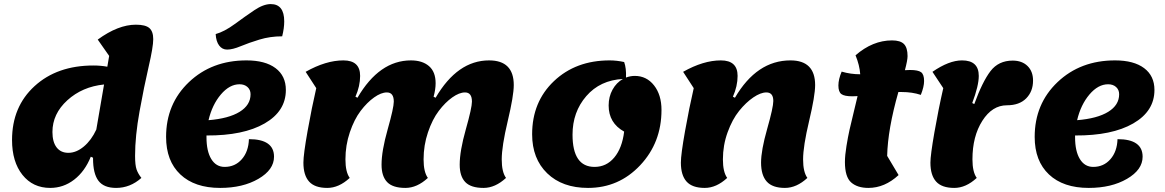

<svg xmlns="http://www.w3.org/2000/svg" viewBox="-20 -896 5709 941"><path d="M226 25Q141 25 90 -39Q39 -103 39 -210Q39 -373 149.5 -474Q260 -575 438 -575Q474 -575 506 -569Q511 -601 515 -622L459 -702Q559 -775 646 -775Q693 -775 712 -758.5Q731 -742 731 -704Q731 -666 708.5 -569Q686 -472 664 -350.5Q642 -229 642 -132Q642 -86 649.5 -65Q657 -44 673 -24Q618 25 549 25Q489 25 462.5 -10Q436 -45 436 -119V-123L425 -128Q396 -56 343.5 -15.5Q291 25 226 25ZM237 -249Q237 -200 257.5 -173.5Q278 -147 315 -147Q354 -147 391 -178Q428 -209 452 -261Q464 -333 490 -482Q383 -471 310 -404.5Q237 -338 237 -249Z M1093 -653Q1069 -653 1054 -673Q1039 -693 1037 -729Q1080 -741 1131 -778.5Q1182 -816 1226.5 -846Q1271 -876 1307 -876Q1373 -876 1373 -791Q1373 -758 1363 -718Q1304 -718 1251.5 -702Q1199 -686 1159.5 -669.5Q1120 -653 1093 -653ZM1059 25Q934 25 864 -41Q794 -107 794 -225Q794 -387 906 -493.5Q1018 -600 1188 -600Q1280 -600 1330.5 -562Q1381 -524 1381 -455Q1381 -351 1277 -291Q1173 -231 992 -232V-223Q992 -155 1015.5 -116.5Q1039 -78 1081 -78Q1132 -78 1165 -115.5Q1198 -153 1200 -214Q1323 -214 1323 -128Q1323 -64 1246.5 -19.5Q1170 25 1059 25ZM1154 -483Q1105 -483 1062.5 -433Q1020 -383 1002 -307Q1101 -315 1154.5 -348Q1208 -381 1208 -434Q1208 -456 1193 -469.5Q1178 -483 1154 -483Z M1584 25Q1523 25 1495 -6Q1467 -37 1467 -99Q1467 -139 1487.5 -254Q1508 -369 1530 -464L1478 -544Q1577 -600 1663 -600Q1745 -600 1745 -524Q1745 -474 1722 -422L1732 -417Q1839 -600 1994 -600Q2050 -600 2082.5 -572Q2115 -544 2115 -488Q2115 -458 2105 -422L2115 -417Q2222 -600 2377 -600Q2498 -600 2498 -479Q2498 -427 2468.5 -303Q2439 -179 2439 -115Q2439 -53 2460 -24Q2407 25 2350 25Q2288 25 2260.5 -3.5Q2233 -32 2233 -89Q2233 -156 2263 -262Q2293 -368 2293 -398Q2293 -443 2259 -443Q2231 -443 2196.5 -418.5Q2162 -394 2130.5 -352.5Q2099 -311 2077.5 -247.5Q2056 -184 2056 -115Q2056 -53 2077 -24Q2024 25 1967 25Q1905 25 1877.5 -3.5Q1850 -32 1850 -89Q1850 -156 1880 -262Q1910 -368 1910 -398Q1910 -443 1876 -443Q1848 -443 1813.5 -418.5Q1779 -394 1747.5 -352.5Q1716 -311 1694.5 -247.5Q1673 -184 1673 -115Q1673 -53 1694 -24Q1641 25 1584 25Z M2862 25Q2736 25 2662 -46.5Q2588 -118 2588 -238Q2588 -397 2695 -498.5Q2802 -600 2968 -600Q3002 -600 3039 -592Q3050 -562 3048 -516Q3070 -524 3091 -524Q3149 -524 3185.5 -477.5Q3222 -431 3222 -357Q3222 -197 3117.5 -86Q3013 25 2862 25ZM2786 -236Q2786 -78 2894 -78Q2952 -78 2990.5 -124Q3029 -170 3039 -251Q2963 -293 2963 -379Q2963 -422 2982 -456.5Q3001 -491 3033 -509Q2921 -503 2853.5 -425Q2786 -347 2786 -236Z M3434 25Q3373 25 3345 -6Q3317 -37 3317 -99Q3317 -139 3337.5 -254Q3358 -369 3380 -464L3328 -544Q3427 -600 3513 -600Q3595 -600 3595 -524Q3595 -474 3572 -422L3582 -417Q3689 -600 3854 -600Q3975 -600 3975 -479Q3975 -427 3945.5 -303Q3916 -179 3916 -115Q3916 -53 3937 -24Q3884 25 3827 25Q3766 25 3738 -6Q3710 -37 3710 -99Q3710 -159 3740 -264.5Q3770 -370 3770 -401Q3770 -443 3736 -443Q3708 -443 3672 -418.5Q3636 -394 3602.5 -352.5Q3569 -311 3546 -247.5Q3523 -184 3523 -115Q3523 -53 3544 -24Q3491 25 3434 25Z M4236 25Q4182 25 4151.5 -2Q4121 -29 4121 -102Q4121 -134 4128.5 -180Q4136 -226 4143.5 -259.5Q4151 -293 4165 -350Q4179 -407 4183 -425Q4175 -424 4158 -424Q4118 -424 4103.5 -435Q4089 -446 4089 -477Q4089 -507 4105 -545Q4149 -532 4196 -532Q4193 -576 4173 -625Q4257 -698 4352 -698Q4393 -698 4410.5 -680Q4428 -662 4428 -621Q4428 -601 4415 -552Q4423 -553 4440 -553Q4480 -553 4494.5 -542Q4509 -531 4509 -499Q4509 -471 4493 -431Q4451 -445 4399 -445H4383Q4331 -263 4328 -132L4384 -38Q4316 25 4236 25Z M4657 25Q4596 25 4568 -6Q4540 -37 4540 -99Q4540 -135 4559.5 -247Q4579 -359 4603 -464L4550 -544Q4631 -600 4695 -600Q4777 -600 4777 -524Q4777 -476 4745 -391L4755 -386Q4795 -496 4834.5 -547.5Q4874 -599 4943 -599Q4989 -599 5016 -572.5Q5043 -546 5043 -501Q5043 -448 5009.5 -414Q4976 -380 4915 -380Q4843 -380 4794.5 -304Q4746 -228 4746 -115Q4746 -53 4767 -24Q4714 25 4657 25Z M5316 25Q5191 25 5121 -41Q5051 -107 5051 -225Q5051 -387 5163 -493.5Q5275 -600 5445 -600Q5537 -600 5587.5 -562Q5638 -524 5638 -455Q5638 -351 5534 -291Q5430 -231 5249 -232V-223Q5249 -155 5272.5 -116.5Q5296 -78 5338 -78Q5389 -78 5422 -115.5Q5455 -153 5457 -214Q5580 -214 5580 -128Q5580 -64 5503.5 -19.5Q5427 25 5316 25ZM5411 -483Q5362 -483 5319.5 -433Q5277 -383 5259 -307Q5358 -315 5411.5 -348Q5465 -381 5465 -434Q5465 -456 5450 -469.5Q5435 -483 5411 -483Z"/></svg>

Font: Lemonada
Style: Bold
Weight: 700
Designer: Mohamed Gaber (Arabic), Eduardo Tunni (Latin)
Foundry: Kief Type Foundry
Version: Version 4.004